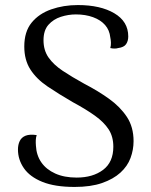

<svg xmlns="http://www.w3.org/2000/svg" viewBox="-20 -726 595 759"><path d="M275 13Q197 13 147.5 -7Q98 -27 74.5 -61Q51 -95 51 -135Q51 -154 58 -168.5Q65 -183 81 -189.5Q97 -196 125 -192Q122 -183 121.5 -172.5Q121 -162 122 -150Q124 -112 143.5 -84Q163 -56 198.5 -40Q234 -24 283 -24Q347 -24 387.5 -54.5Q428 -85 428 -146Q428 -186 409.5 -214.5Q391 -243 355.5 -268.5Q320 -294 268 -322Q211 -355 167.5 -384.5Q124 -414 100 -451.5Q76 -489 76 -542Q76 -601 105 -636.5Q134 -672 182.5 -689Q231 -706 288 -706Q377 -706 432 -673.5Q487 -641 487 -582Q487 -564 478.5 -551.5Q470 -539 447 -536Q434 -532 416 -536Q419 -547 418.5 -558Q418 -569 416 -578Q413 -607 395.5 -627Q378 -647 348 -658Q318 -669 280 -669Q250 -669 220.5 -659.5Q191 -650 171.5 -628Q152 -606 152 -567Q152 -527 172 -498.5Q192 -470 228 -446Q264 -422 313 -395Q367 -367 411 -335.5Q455 -304 481.5 -264Q508 -224 508 -168Q508 -134 496 -101.5Q484 -69 456 -43.5Q428 -18 383.5 -2.5Q339 13 275 13Z"/></svg>

Font: Arima Thin
Style: Regular
Weight: 400
Version: Version 1.100